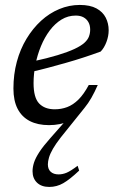

<svg xmlns="http://www.w3.org/2000/svg" viewBox="-20 -484 464 758"><path d="M314 -58.5 220 58.5Q200.5 83.5 189.2 103Q178 122.5 173.5 137.8Q169 153 169 165Q169 184 180.2 194.2Q191.5 204.5 211.5 204.5Q227 204.5 242.8 198Q258.5 191.5 286.5 170.5L292.5 189.5Q255.5 224.5 229.8 239.2Q204 254 174.5 254Q143.5 254 126 237Q108.5 220 108.5 192Q108.5 176 114.2 158Q120 140 135.2 116.5Q150.5 93 179 61L246.5 -15.5L253.5 -7Q235.5 2 215.5 6Q195.5 10 173.5 10Q129 10 97.5 -6.2Q66 -22.5 49.5 -54.5Q33 -86.5 33 -134.5Q33 -190.5 46.5 -240.5Q60 -290.5 84.8 -331.2Q109.5 -372 142.2 -402Q175 -432 214 -448.2Q253 -464.5 295 -464.5Q335.5 -464.5 360.8 -450.8Q386 -437 397.5 -414.2Q409 -391.5 409 -364.5Q409 -341.5 400.2 -318.2Q391.5 -295 377.5 -280.5Q343.5 -268 309 -256.8Q274.5 -245.5 240 -235.8Q205.5 -226 171.8 -217Q138 -208 105 -200.5L107.5 -241Q167.5 -254 208.2 -266.5Q249 -279 274.5 -291Q300 -303 313.2 -315Q326.5 -327 331.2 -340Q336 -353 336 -367Q336 -384 329.2 -396.2Q322.5 -408.5 310 -415.5Q297.5 -422.5 279 -422.5Q248.5 -422.5 222.8 -406.8Q197 -391 176.5 -363.8Q156 -336.5 141.8 -302Q127.5 -267.5 120 -229.8Q112.5 -192 112.5 -156Q112.5 -98.5 134.5 -75.5Q156.5 -52.5 196 -52.5Q222 -52.5 245.2 -61.2Q268.5 -70 289.8 -91Q311 -112 330.5 -148.5H366Q353.5 -120 340.8 -97.8Q328 -75.5 314 -58.5Z"/></svg>

Font: Newsreader 14pt
Style: Italic
Weight: 400
Italic angle: -17°
Designer: Hugues Gentile
Foundry: Production Type
Version: Version 1.003